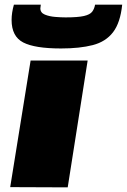

<svg xmlns="http://www.w3.org/2000/svg" viewBox="-20 -808 547 828"><path d="M272 0 24 -1 112 -547H358ZM243 -599Q130 -599 80 -625Q30 -651 30 -722Q30 -753 40 -788H156Q154 -775 154 -772Q154 -753 173.5 -745Q193 -737 218.5 -735Q244 -733 263 -733Q316 -733 342 -739Q368 -745 377.5 -757.5Q387 -770 390 -788H507Q499 -710 467.5 -669Q436 -628 380 -613.5Q324 -599 243 -599Z"/></svg>

Font: Georama ExtraExtended ExtraBold
Style: Italic
Weight: 800
Width: 8
Italic angle: -9°
Designer: Jean-Baptiste Levee
Foundry: Production Type
Version: Version 1.000